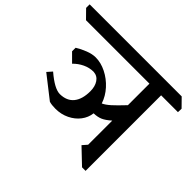

<svg xmlns="http://www.w3.org/2000/svg" viewBox="-223 -1022 1267 1267"><g transform="rotate(45 411.0 -388.0)"><path d="M711 -695V10H678L572 -91L601 -124V-349Q567 -319 541.5 -308Q516 -297 480 -296Q475 -253 448 -217.5Q421 -182 377 -160.5Q333 -139 280 -139Q245 -139 222 -146L66 -268L96 -302Q182 -228 233 -228Q297 -229 329.5 -269.5Q362 -310 362 -384Q362 -429 342 -458.5Q322 -488 286 -490Q248 -490 212 -473Q176 -456 148 -427L90 -485V-518Q120 -537 158.5 -552Q197 -567 229 -567Q278 -567 328 -542Q378 -517 416.5 -474.5Q455 -432 472 -380Q496 -391 524 -416Q552 -441 602 -494V-695H10L-47 -753V-786H812L869 -728L868 -695Z"/></g></svg>

Font: Inknut Antiqua Light
Style: Regular
Weight: 300
Designer: Claus Eggers Sørensen
Foundry: Claus Eggers Sørensen
Version: Version 1.003; ttfautohint (v1.8.2) -l 8 -r 50 -G 200 -x 14 